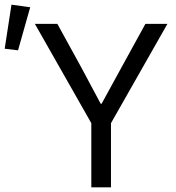

<svg xmlns="http://www.w3.org/2000/svg" viewBox="-132 -800 752 820"><path d="M258 0V-274L17 -698H113L213 -516L298 -357H302L389 -516L489 -698H583L342 -274V0ZM-55 -585 -112 -592 -83 -780 -3 -769Z"/></svg>

Font: Lilex
Style: Regular
Weight: 400
Monospace: yes
Designer: Mike Abbink, Paul van der Laan, Pieter van Rosmalen, Mikhael Khrustik
Foundry: Mikhael Khrustik
Version: Version 2.510